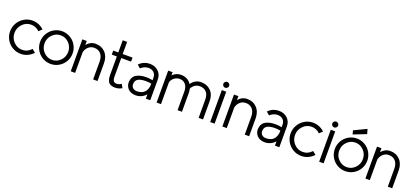

<svg xmlns="http://www.w3.org/2000/svg" viewBox="40 -1781 6175 2865"><g transform="rotate(20 3127.5 -348.0)"><path d="M443.4 -119.1 495.6 -76.7Q458.5 -35.6 407.7 -12.2Q356.9 11.2 299.8 11.2Q228.5 11.2 168 -24.2Q107.4 -59.6 72.3 -120.1Q37.1 -180.7 37.1 -252.4Q37.1 -321.8 71.3 -382.3Q105.5 -442.9 166.3 -479.7Q227.1 -516.6 299.8 -516.6Q352.1 -516.6 399.2 -497.1Q446.3 -477.5 482.4 -442.4L433.6 -396.5Q376.5 -452.1 299.8 -452.1Q220.2 -452.1 163.6 -392.8Q106.9 -333.5 106.9 -252.4Q106.9 -169.4 163.8 -111.1Q220.7 -52.7 299.8 -52.7Q383.8 -52.7 443.4 -119.1Z M1027.3 -258.8Q1027.3 -189 992.9 -129.4Q958.5 -69.8 899.2 -34.9Q839.8 0 769.5 0Q699.2 0 639.9 -34.7Q580.6 -69.3 546.1 -128.9Q511.7 -188.5 511.7 -258.8Q511.7 -329.1 546.4 -388.9Q581.1 -448.7 640.6 -483.4Q700.2 -518.1 769.5 -518.1Q822.3 -518.1 869.9 -497.6Q917.5 -477.1 951.9 -442.4Q986.3 -407.7 1006.8 -359.6Q1027.3 -311.5 1027.3 -258.8ZM957.5 -258.8Q957.5 -339.8 902.1 -396.7Q846.7 -453.6 769.5 -453.6Q692.9 -453.6 637.2 -396.7Q581.5 -339.8 581.5 -258.8Q581.5 -177.7 637 -120.8Q692.4 -64 769.5 -64Q846.7 -64 902.1 -121.1Q957.5 -178.2 957.5 -258.8Z M1161.6 -507.3V-444.3Q1219.7 -513.2 1302.7 -513.2Q1397.9 -513.2 1457.5 -450Q1517.1 -386.7 1517.1 -280.8V0H1447.3V-280.8Q1447.3 -361.8 1408.2 -405.8Q1369.1 -449.7 1302.7 -449.7Q1246.1 -449.7 1207.8 -411.6Q1169.4 -373.5 1161.6 -325.2V0H1091.8V-507.3Z M1871.1 -84.5 1902.8 -27.3Q1888.2 -17.1 1864.5 -8.8Q1840.8 -0.5 1820.3 2Q1778.8 6.3 1748.5 -1.2Q1718.3 -8.8 1702.1 -23.2Q1686 -37.6 1676.8 -61.8Q1667.5 -85.9 1665 -106.7Q1662.6 -127.4 1662.6 -155.3V-443.4H1582V-507.3H1662.6V-700.2H1732.4V-507.3H1888.7V-443.4H1732.4V-155.3Q1732.4 -143.6 1732.9 -134.3Q1733.4 -125 1734.9 -114.5Q1736.3 -104 1739.3 -96.9Q1742.2 -89.8 1746.6 -82Q1751 -74.2 1757.6 -70.3Q1764.2 -66.4 1772.9 -62.5Q1781.7 -58.6 1793.5 -59.6Q1805.2 -60.5 1820.3 -62Q1848.1 -66.9 1871.1 -84.5Z M2046.4 -393.6 1997.6 -436.5Q2065.9 -508.8 2167.5 -508.8Q2246.6 -508.8 2300.5 -459Q2354.5 -409.2 2354.5 -329.1V0H2284.7V-67.9Q2218.3 5.9 2121.6 5.9Q2082 5.9 2050.3 -7.1Q2018.6 -20 1999.5 -41Q1980.5 -62 1970.7 -86.7Q1960.9 -111.3 1960.9 -136.7Q1960.9 -183.6 1979 -217Q1997.1 -250.5 2029.5 -268.6Q2062 -286.6 2099.9 -294.7Q2137.7 -302.7 2184.1 -302.7Q2238.8 -302.7 2284.7 -292V-329.1Q2284.7 -383.3 2252.2 -414.1Q2219.7 -444.8 2167.5 -444.8Q2104 -444.8 2046.4 -393.6ZM2198.2 -246.1Q2115.2 -246.1 2073.2 -221.4Q2031.2 -196.8 2031.2 -136.7Q2031.2 -103.5 2054.4 -80.6Q2077.6 -57.6 2121.6 -57.6Q2201.2 -57.6 2242.9 -104.2Q2284.7 -150.9 2284.7 -237.3Q2238.8 -246.1 2198.2 -246.1Z M2524.9 -507.3V-456.1Q2580.1 -513.7 2658.2 -513.7Q2711.9 -513.7 2754.6 -491.5Q2797.4 -469.2 2823.2 -427.2Q2848.1 -466.3 2888.2 -489.7Q2928.2 -513.2 2978 -513.2Q3073.7 -513.2 3133.1 -452.6Q3192.4 -392.1 3192.4 -287.1V0H3122.6V-287.1Q3122.6 -367.7 3084 -408.7Q3045.4 -449.7 2978 -449.7Q2934.1 -449.7 2900.6 -425.5Q2867.2 -401.4 2849.6 -364.7Q2857.9 -333 2857.9 -291V0H2788.1V-291Q2788.1 -368.7 2752.9 -409.2Q2717.8 -449.7 2658.2 -449.7Q2616.7 -449.7 2578.9 -423.3Q2541 -397 2524.9 -350.1V0H2455.1V-507.3Z M3308.8 -636Q3294.9 -622.1 3294.9 -603.5Q3294.9 -585 3308.8 -571Q3322.8 -557.1 3341.3 -557.1Q3359.9 -557.1 3374 -571Q3388.2 -585 3388.2 -603.5Q3388.2 -622.1 3374 -636Q3359.9 -649.9 3341.3 -649.9Q3322.8 -649.9 3308.8 -636ZM3376.5 -507.3V0H3306.2V-507.3Z M3569.3 -507.3V-444.3Q3627.4 -513.2 3710.4 -513.2Q3805.7 -513.2 3865.2 -450Q3924.8 -386.7 3924.8 -280.8V0H3855V-280.8Q3855 -361.8 3815.9 -405.8Q3776.9 -449.7 3710.4 -449.7Q3653.8 -449.7 3615.5 -411.6Q3577.1 -373.5 3569.3 -325.2V0H3499.5V-507.3Z M4096.2 -393.6 4047.4 -436.5Q4115.7 -508.8 4217.3 -508.8Q4296.4 -508.8 4350.3 -459Q4404.3 -409.2 4404.3 -329.1V0H4334.5V-67.9Q4268.1 5.9 4171.4 5.9Q4131.8 5.9 4100.1 -7.1Q4068.4 -20 4049.3 -41Q4030.3 -62 4020.5 -86.7Q4010.7 -111.3 4010.7 -136.7Q4010.7 -183.6 4028.8 -217Q4046.9 -250.5 4079.3 -268.6Q4111.8 -286.6 4149.7 -294.7Q4187.5 -302.7 4233.9 -302.7Q4288.6 -302.7 4334.5 -292V-329.1Q4334.5 -383.3 4302 -414.1Q4269.5 -444.8 4217.3 -444.8Q4153.8 -444.8 4096.2 -393.6ZM4248 -246.1Q4165 -246.1 4123 -221.4Q4081.1 -196.8 4081.1 -136.7Q4081.1 -103.5 4104.2 -80.6Q4127.4 -57.6 4171.4 -57.6Q4251 -57.6 4292.7 -104.2Q4334.5 -150.9 4334.5 -237.3Q4288.6 -246.1 4248 -246.1Z M4897.9 -119.1 4950.2 -76.7Q4913.1 -35.6 4862.3 -12.2Q4811.5 11.2 4754.4 11.2Q4683.1 11.2 4622.6 -24.2Q4562 -59.6 4526.9 -120.1Q4491.7 -180.7 4491.7 -252.4Q4491.7 -321.8 4525.9 -382.3Q4560.1 -442.9 4620.8 -479.7Q4681.6 -516.6 4754.4 -516.6Q4806.6 -516.6 4853.8 -497.1Q4900.9 -477.5 4937 -442.4L4888.2 -396.5Q4831.1 -452.1 4754.4 -452.1Q4674.8 -452.1 4618.2 -392.8Q4561.5 -333.5 4561.5 -252.4Q4561.5 -169.4 4618.4 -111.1Q4675.3 -52.7 4754.4 -52.7Q4838.4 -52.7 4897.9 -119.1Z M5039.3 -636Q5025.4 -622.1 5025.4 -603.5Q5025.4 -585 5039.3 -571Q5053.2 -557.1 5071.8 -557.1Q5090.3 -557.1 5104.5 -571Q5118.7 -585 5118.7 -603.5Q5118.7 -622.1 5104.5 -636Q5090.3 -649.9 5071.8 -649.9Q5053.2 -649.9 5039.3 -636ZM5106.9 -507.3V0H5036.6V-507.3Z M5350.6 -612.8 5547.4 -707 5569.3 -631.8 5366.2 -552.7ZM5706.5 -258.8Q5706.5 -189 5672.1 -129.4Q5637.7 -69.8 5578.4 -34.9Q5519 0 5448.7 0Q5378.4 0 5319.1 -34.7Q5259.8 -69.3 5225.3 -128.9Q5190.9 -188.5 5190.9 -258.8Q5190.9 -329.1 5225.6 -388.9Q5260.3 -448.7 5319.8 -483.4Q5379.4 -518.1 5448.7 -518.1Q5501.5 -518.1 5549.1 -497.6Q5596.7 -477.1 5631.1 -442.4Q5665.5 -407.7 5686 -359.6Q5706.5 -311.5 5706.5 -258.8ZM5636.7 -258.8Q5636.7 -339.8 5581.3 -396.7Q5525.9 -453.6 5448.7 -453.6Q5372.1 -453.6 5316.4 -396.7Q5260.7 -339.8 5260.7 -258.8Q5260.7 -177.7 5316.2 -120.8Q5371.6 -64 5448.7 -64Q5525.9 -64 5581.3 -121.1Q5636.7 -178.2 5636.7 -258.8Z M5840.8 -507.3V-444.3Q5898.9 -513.2 5981.9 -513.2Q6077.1 -513.2 6136.7 -450Q6196.3 -386.7 6196.3 -280.8V0H6126.5V-280.8Q6126.5 -361.8 6087.4 -405.8Q6048.3 -449.7 5981.9 -449.7Q5925.3 -449.7 5887 -411.6Q5848.6 -373.5 5840.8 -325.2V0H5771V-507.3Z"/></g></svg>

Font: LilGrotesk
Style: Regular
Weight: 400
Designer: BSozoo
Foundry: BSozoo
Version: Version 1.004;PS 001.004;hotconv 1.0.70;makeotf.lib2.5.58329